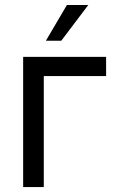

<svg xmlns="http://www.w3.org/2000/svg" viewBox="-20 -759 485 779"><path d="M410.5 -528.4V-450.3H157.7V0H73.9V-528.4ZM166.2 -593.8 251.4 -738.6H338.1L228.7 -593.8Z"/></svg>

Font: Inter UI
Style: Regular
Weight: 400
Designer: Rasmus Andersson
Foundry: rsms
Version: Version 2.2